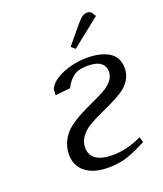

<svg xmlns="http://www.w3.org/2000/svg" viewBox="-122 -712 679 800"><g transform="rotate(-20 218.0 -312.0)"><path d="M85 -99.1Q85 -133.8 100.1 -162.1Q115.2 -190.4 139.4 -209Q163.6 -227.5 192.9 -242.9Q222.2 -258.3 251.7 -271.5Q281.2 -284.7 305.4 -297.9Q329.6 -311 344.7 -329.1Q359.9 -347.2 359.9 -369.1Q359.9 -393.6 341.6 -407.7Q323.2 -421.9 284.2 -421.9Q241.7 -421.9 220 -405Q198.2 -388.2 184.1 -358.9L117.2 -352.1L119.1 -378.9Q133.8 -412.1 185.1 -433.1Q236.3 -454.1 292 -454.1Q354.5 -454.1 390.6 -431.2Q426.8 -408.2 426.8 -359.9Q426.8 -331.1 411.9 -308.1Q397 -285.2 373.3 -269.5Q349.6 -253.9 321 -240.5Q292.5 -227.1 263.9 -213.9Q235.4 -200.7 211.7 -186.3Q188 -171.9 173.1 -150.9Q158.2 -129.9 158.2 -104Q158.2 -70.8 183.3 -53.5Q208.5 -36.1 256.8 -36.1Q319.8 -36.1 386.2 -67.9L393.1 -43.9Q336.9 -15.1 302.2 -4.2Q267.6 6.8 221.2 6.8Q157.7 6.8 121.3 -21.5Q85 -49.8 85 -99.1ZM245.1 -520 309.1 -597.2Q325.2 -616.2 335.2 -623.5Q345.2 -630.9 358.9 -630.9Q363.3 -630.9 367.4 -629.2Q371.6 -627.4 374 -626L376 -624L388.2 -605L262.2 -504.9Z"/></g></svg>

Font: Dehuti Alt
Style: Italic
Weight: 400
Version: Version 1.2